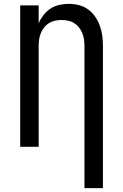

<svg xmlns="http://www.w3.org/2000/svg" viewBox="-20 -763 640 998"><path d="M419 215V-525Q419 -542 416.5 -559Q414 -576 407.5 -591.5Q401 -607 390.5 -620.5Q380 -634 365.5 -643Q351 -652 334 -655.5Q317 -659 300 -659Q283 -659 266 -655.5Q249 -652 234.5 -643Q220 -634 209.5 -620.5Q199 -607 192.5 -591.5Q186 -576 183.5 -559Q181 -542 181 -525V0H85V-735H181V-643Q191 -665 206.5 -685Q222 -705 243 -718.5Q264 -732 288.5 -737.5Q313 -743 337 -743Q364 -743 390 -736.5Q416 -730 437.5 -714.5Q459 -699 474.5 -676.5Q490 -654 499 -629Q508 -604 511.5 -578Q515 -552 515 -525V215Z"/></svg>

Font: Iosevka Custom Medium Extended
Style: Regular
Weight: 500
Width: 7
Monospace: yes
Designer: Belleve Invis
Foundry: Belleve Invis
Version: Version 11.2.4; ttfautohint (v1.8.4)